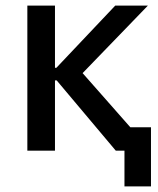

<svg xmlns="http://www.w3.org/2000/svg" viewBox="-20 -540 566 688"><path d="M78 0H177V-252H183L395 0H426V128H521V-84H447L276 -278L510 -520H393L182 -297H177V-520H78Z"/></svg>

Font: Fixel Text Medium
Style: Regular
Weight: 500
Width: 4
Designer: AlfaBravo + MacPaw
Foundry: Kyrylo Tkachov, Marchela Mozhyna, Serhii Makarenko, Maria Weinstein, Zakhar Kryvoshyya
Version: Version 1.211